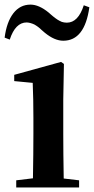

<svg xmlns="http://www.w3.org/2000/svg" viewBox="-32 -821 411 841"><path d="M335 -797.9 359.4 -789.1Q338.9 -642.6 245.1 -642.6Q207 -642.6 164.1 -677.7Q162.1 -679.7 156.7 -684.1Q151.4 -688.5 149.4 -690.4Q147.5 -692.4 142.6 -696.8Q137.7 -701.2 134.8 -703.1Q131.8 -705.1 127 -708.5Q122.1 -711.9 119.1 -713.4Q116.2 -714.8 111.3 -716.8Q106.4 -718.8 102.5 -719.7Q98.6 -720.7 94.2 -721.7Q89.8 -722.7 85 -722.7Q35.2 -722.7 10.7 -647.5L-11.7 -656.2Q-2.9 -724.6 26.4 -762.7Q55.7 -800.8 101.6 -800.8Q138.7 -800.8 181.6 -765.6Q183.6 -763.7 190.4 -757.8Q197.3 -752 200.2 -749.5Q203.1 -747.1 209.5 -742.2Q215.8 -737.3 219.2 -735.4Q222.7 -733.4 228.5 -730Q234.4 -726.6 238.8 -725.1Q243.2 -723.6 249 -722.7Q254.9 -721.7 260.7 -721.7Q310.5 -721.7 335 -797.9ZM245.1 -384.8V-235.4Q245.1 -152.3 247.1 -39.1L314.5 -31.2V0H39.1V-31.2L112.3 -40Q114.3 -153.3 114.3 -235.4V-305.7Q114.3 -386.7 111.3 -458L30.3 -465.8V-493.2L235.4 -549.8L248 -541Z"/></svg>

Font: GenYoMin TW TTF Bold
Style: Regular
Weight: 700
Version: Version 1.300